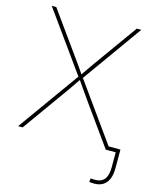

<svg xmlns="http://www.w3.org/2000/svg" viewBox="-135 -819 908 1118"><g transform="rotate(15 319.5 -260.0)"><path d="M27.8 0 297.9 -377.4V-361.8L35.6 -727.5H63L226.1 -500Q240.7 -480 254.9 -460.2Q269 -440.4 283.2 -420.2Q297.4 -399.9 311 -378.9H300.8Q314.9 -399.9 328.9 -420.2Q342.8 -440.4 356.9 -460.2Q371.1 -480 385.3 -500L548.3 -727.5H575.7L313.5 -360.8V-377.4L583.5 0H556.2L382.8 -242.2Q369.1 -261.7 355.5 -281Q341.8 -300.3 328.1 -320.1Q314.5 -339.8 300.8 -359.9H310.5Q296.9 -339.8 283.2 -320.1Q269.5 -300.3 256.1 -281Q242.7 -261.7 228.5 -242.2L55.2 0ZM541.5 208.5Q533.2 208.5 525.1 207.8Q517.1 207 511.7 206.5L514.6 184.1Q519 184.6 525.9 185.3Q532.7 186 540 186Q579.1 186 597.7 162.4Q616.2 138.7 616.2 89.8V0H563.5V-22.5H638.7V89.8Q638.7 147.5 614 178Q589.4 208.5 541.5 208.5Z"/></g></svg>

Font: Inter 18pt Thin
Style: Regular
Weight: 250
Designer: Rasmus Andersson
Foundry: rsms
Version: Version 4.001;git-66647c0bb